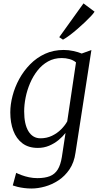

<svg xmlns="http://www.w3.org/2000/svg" viewBox="-20 -859 586 1128"><path d="M423.5 38.5Q415.5 96 388.2 136Q361 176 323.2 200.8Q285.5 225.5 244 237Q202.5 248.5 165 248.5Q143.5 248.5 122 245.8Q100.5 243 83 238.8Q65.5 234.5 55 230.5L75 156.5Q88 163 107.5 170.2Q127 177.5 150.8 182.5Q174.5 187.5 199.5 187.5Q243.5 187.5 272.8 176Q302 164.5 319 137.2Q336 110 343.5 63L365 -78Q348.5 -56.5 324 -36.2Q299.5 -16 268.8 -3Q238 10 202.5 10Q147.5 10 111.8 -17Q76 -44 58.2 -91.2Q40.5 -138.5 40.5 -199Q40.5 -245.5 53.8 -296.2Q67 -347 93 -394.8Q119 -442.5 157 -481.2Q195 -520 244.5 -542.8Q294 -565.5 354.5 -565.5Q383.5 -565.5 411.8 -559.2Q440 -553 460 -544.5L517 -565ZM426.5 -492.5Q410 -506 388 -512Q366 -518 343 -518Q298 -518 262.2 -498Q226.5 -478 200.2 -444.5Q174 -411 156.5 -370Q139 -329 130.5 -286Q122 -243 122 -204.5Q122 -167 128.2 -137.8Q134.5 -108.5 147 -88Q159.5 -67.5 177.2 -57Q195 -46.5 218 -46.5Q254.5 -46.5 285.2 -61.2Q316 -76 339 -99Q362 -122 375 -146ZM328 -640.5 470.5 -839 535.5 -790.5Q530 -781 514.8 -764.5Q499.5 -748 478.5 -728.2Q457.5 -708.5 434.5 -688.5Q411.5 -668.5 389.5 -652Q367.5 -635.5 350 -626Z"/></svg>

Font: Merriweather 24pt Light
Style: Italic
Weight: 300
Italic angle: -7.8°
Version: Version 2.101